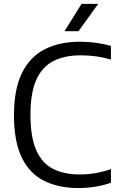

<svg xmlns="http://www.w3.org/2000/svg" viewBox="-20 -966 616 996"><path d="M387.5 9.5Q285.5 9.5 210.2 -27.2Q135 -64 93.8 -147Q52.5 -230 52.5 -368.5Q52.5 -502.5 93.5 -586.5Q134.5 -670.5 211.2 -710Q288 -749.5 395.5 -749.5Q478 -749.5 555.5 -728V-657Q516.5 -668.5 477.8 -673.8Q439 -679 398.5 -679Q314.5 -679 256.2 -649Q198 -619 168 -551.5Q138 -484 138 -370.5Q138 -253.5 168.5 -185.8Q199 -118 256.2 -89.5Q313.5 -61 393.5 -61Q434.5 -61 473 -67.5Q511.5 -74 555.5 -88.5V-18Q518.5 -5 476.2 2.2Q434 9.5 387.5 9.5ZM314.5 -804 403 -946H489.5L387 -804Z"/></svg>

Font: Encode Sans
Style: Regular
Weight: 400
Designer: Multiple Designers
Foundry: Impallari Type
Version: Version 3.002; ttfautohint (v1.8.3) -l 8 -r 50 -G 200 -x 14 